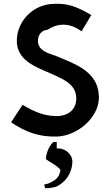

<svg xmlns="http://www.w3.org/2000/svg" viewBox="-20 -724 596 1022"><path d="M365 141C368 99 329 66 290 66H282V32H264C245 49 227 83 224 122C240 137 280 154 298 176L302 180L301 184C298 212 281 230 264 239C248 250 229 257 215 258L220 278C236 278 257 276 279 270C326 247 362 203 365 141ZM234 -566C285 -600 349 -606 414 -557L466 -644C384 -691 335 -711 246 -702C145 -690 75 -606 70 -519V-493C78 -405 162 -370 243 -336C304 -307 386 -282 386 -200C386 -131 330 -104 276 -106C197 -108 141 -143 100 -166L39 -73C117 -21 186 5 281 3C396 -1 500 -98 506 -195C507 -203 507 -211 506 -218C499 -349 367 -388 276 -427C241 -440 186 -451 182 -502V-503C181 -541 203 -563 234 -566Z"/></svg>

Font: Bluebird
Style: LiNrw
Weight: 300
Designer: Jasper
Foundry: Cannot Into Space Fonts
Version: Version 0.98